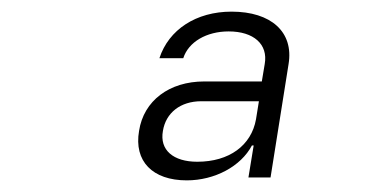

<svg xmlns="http://www.w3.org/2000/svg" viewBox="-20 -760 640 330"><path d="M301 -450C349 -450 394 -474 413 -510H416L407 -455H445L476 -650C485 -705 446 -740 378 -740C317 -740 270 -709 254 -660H295C304 -688 335 -706 373 -706C416 -706 441 -684 435 -650L430 -620H331C271 -620 227 -587 219 -535C210 -483 242 -450 301 -450ZM319 -482C278 -482 254 -502 260 -535C265 -566 290 -586 326 -586H425L420 -555C412 -510 374 -482 319 -482Z"/></svg>

Font: JetBrains Mono ExtraLight
Style: Italic
Weight: 240
Italic angle: -9°
Monospace: yes
Designer: Philipp Nurullin, Konstantin Bulenkov
Foundry: JetBrains
Version: Version 2.305